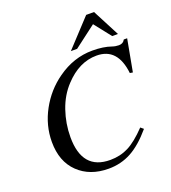

<svg xmlns="http://www.w3.org/2000/svg" viewBox="-158 -992 1004 1126"><g transform="rotate(-20 344.5 -428.5)"><path d="M647 -706H611L529 -810L392 -706H353L510 -875H559ZM689 -664 652 -464 634 -467Q616 -630 485 -630Q376 -630 286 -533Q233 -477 205.5 -397Q178 -317 178 -232Q178 -27 353 -27Q415 -27 466.5 -53Q518 -79 582 -146L600 -131Q533 -52 468.5 -17Q404 18 327 18Q210 18 138 -51.5Q66 -121 66 -243Q66 -346 117 -439.5Q168 -533 253 -593Q355 -666 472 -666Q541 -666 589 -649Q609 -642 630 -642Q657 -642 668 -664Z"/></g></svg>

Font: STIX MathJax Latin
Style: Italic
Weight: 400
Italic angle: -16.33°
Designer: MicroPress Inc., with final additions and corrections provided by Coen Hoffman, Elsevier (retired)
Version: Version 1.1.1